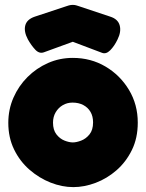

<svg xmlns="http://www.w3.org/2000/svg" viewBox="-20 -748 598 786"><path d="M280 18Q234 18 187 -0.5Q140 -19 100.5 -53.5Q61 -88 37.5 -136.5Q14 -185 14 -245Q14 -300 35 -348Q56 -396 92.5 -432.5Q129 -469 176.5 -490Q224 -511 278 -511Q352 -511 412 -475.5Q472 -440 508 -380Q544 -320 544 -246Q544 -183 520 -134Q496 -85 457 -51Q418 -17 371.5 0.5Q325 18 280 18ZM278 -165Q293 -165 312.5 -172.5Q332 -180 346.5 -198Q361 -216 361 -247Q361 -272 350.5 -290Q340 -308 321 -318Q302 -328 277 -328Q255 -328 237 -317.5Q219 -307 208 -288.5Q197 -270 197 -246Q197 -216 211 -198Q225 -180 244 -172.5Q263 -165 278 -165ZM278 -728Q286 -728 292.5 -726Q299 -724 302 -723L431 -680Q463 -670 470 -644Q477 -618 461 -586Q448 -559 431 -542Q414 -525 397 -532L278 -577L160 -534Q141 -527 124.5 -544.5Q108 -562 94 -587Q77 -619 83.5 -644Q90 -669 123 -680L253 -723Q255 -724 262.5 -726Q270 -728 278 -728Z"/></svg>

Font: Fredoka Light
Style: Bold
Weight: 700
Version: Version 2.001